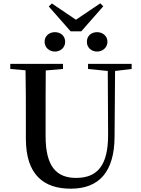

<svg xmlns="http://www.w3.org/2000/svg" viewBox="-20 -1120 849 1158"><path d="M311 -809C344 -809 373 -832 373 -868C373 -905 344 -926 311 -926C279 -926 249 -905 249 -868C249 -832 279 -809 311 -809ZM566 -809C597 -809 628 -832 628 -868C628 -905 597 -926 566 -926C532 -926 504 -905 504 -868C504 -832 532 -809 566 -809ZM293 -1099 274 -1081 406 -931H470L603 -1082L585 -1100L438 -1001ZM511 -704 630 -692 632 -310C633 -122 567 -47 439 -47C322 -47 255 -114 255 -299V-397C255 -497 255 -597 256 -695L360 -704V-735H42V-704L134 -696C136 -596 136 -496 136 -397V-284C136 -64 245 18 407 18C577 18 670 -83 671 -296L674 -692L774 -704V-735H511Z"/></svg>

Font: Noto Serif CJK KR SemiBold
Style: Regular
Weight: 600
Designer: Ryoko NISHIZUKA 西塚涼子 (kana & ideographs); Frank Grießhammer (Latin, Greek & Cyrillic); Wenlong ZHANG 张文龙 (bopomofo); San
Foundry: Adobe
Version: Version 2.001;hotconv 1.1.0;makeotfexe 2.6.0